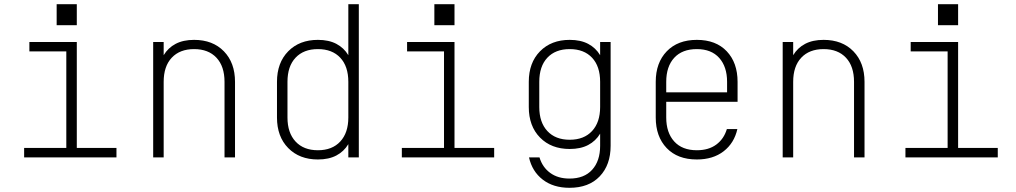

<svg xmlns="http://www.w3.org/2000/svg" viewBox="-20 -750 4840 915"><path d="M95 0V-45H296V-505H120V-550H346V-45H535V0ZM250 -730H346V-630H250Z M710 0V-550H760V-487Q781 -522 817 -541Q853 -560 905 -560Q994 -560 1047 -505.5Q1100 -451 1100 -360V0H1050V-360Q1050 -434 1011.5 -475Q973 -516 905 -516Q837 -516 798.5 -475Q760 -434 760 -360V0Z M1690 0H1640V-63Q1619 -28 1583 -9Q1547 10 1495 10Q1407 10 1353.5 -44.5Q1300 -99 1300 -190V-360Q1300 -451 1353.5 -505.5Q1407 -560 1495 -560Q1547 -560 1583 -541Q1619 -522 1640 -487V-730H1690ZM1495 -516Q1427 -516 1388.5 -475Q1350 -434 1350 -360V-190Q1350 -117 1388.5 -75.5Q1427 -34 1495 -34Q1563 -34 1601.5 -75.5Q1640 -117 1640 -190V-360Q1640 -434 1601.5 -475Q1563 -516 1495 -516Z M1895 0V-45H2096V-505H1920V-550H2146V-45H2335V0ZM2050 -730H2146V-630H2050Z M2694 145Q2617 145 2566.5 106Q2516 67 2501 0H2551Q2565 47 2602 74Q2639 101 2694 101Q2764 101 2802 59Q2840 17 2840 -55V-113Q2819 -78 2783 -59Q2747 -40 2695 -40Q2607 -40 2553.5 -94.5Q2500 -149 2500 -240V-360Q2500 -451 2553.5 -505.5Q2607 -560 2695 -560Q2747 -560 2783 -541Q2819 -522 2840 -487V-550H2890V-55Q2890 36 2838 90.5Q2786 145 2694 145ZM2550 -360V-240Q2550 -167 2588.5 -125.5Q2627 -84 2695 -84Q2763 -84 2801.5 -125.5Q2840 -167 2840 -240V-360Q2840 -434 2801.5 -475Q2763 -516 2695 -516Q2627 -516 2588.5 -475Q2550 -434 2550 -360Z M3301 10Q3209 10 3157 -44.5Q3105 -99 3105 -190V-360Q3105 -451 3157.5 -505.5Q3210 -560 3301 -560Q3392 -560 3443.5 -505.5Q3495 -451 3495 -360V-265H3155V-190Q3155 -118 3193 -76Q3231 -34 3301 -34Q3357 -34 3393.5 -61Q3430 -88 3444 -135H3494Q3479 -68 3428.5 -29Q3378 10 3301 10ZM3155 -310H3445V-360Q3445 -432 3407.5 -474Q3370 -516 3301 -516Q3231 -516 3193 -474.5Q3155 -433 3155 -360Z M3710 0V-550H3760V-487Q3781 -522 3817 -541Q3853 -560 3905 -560Q3994 -560 4047 -505.5Q4100 -451 4100 -360V0H4050V-360Q4050 -434 4011.5 -475Q3973 -516 3905 -516Q3837 -516 3798.5 -475Q3760 -434 3760 -360V0Z M4295 0V-45H4496V-505H4320V-550H4546V-45H4735V0ZM4450 -730H4546V-630H4450Z"/></svg>

Font: Tiny Thin
Style: Regular
Weight: 100
Monospace: yes
Designer: Philipp Nurullin, Konstantin Bulenkov
Foundry: JetBrains
Version: Version 2.251; ttfautohint (v1.8.4.7-5d5b)